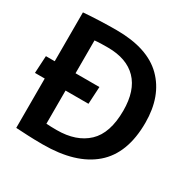

<svg xmlns="http://www.w3.org/2000/svg" viewBox="-165 -882 1022 1038"><g transform="rotate(30 346.5 -363.5)"><path d="M235 4Q183 4 142.5 2Q102 0 66 -2V-310H5L11 -418H66V-723Q115 -727 169 -729Q223 -731 272 -731Q466 -731 561.5 -636Q657 -541 657 -375Q657 -183 548.5 -89.5Q440 4 235 4ZM261 -101Q383 -101 452 -166Q521 -231 521 -372Q521 -497 458.5 -561.5Q396 -626 278 -626Q257 -626 236 -625.5Q215 -625 196 -623V-418H345L339 -310H196V-103Q211 -102 226.5 -101.5Q242 -101 261 -101Z"/></g></svg>

Font: Murecho Medium
Style: Regular
Weight: 500
Designer: Neil Summerour
Foundry: Positype
Version: Version 1.010; ttfautohint (v1.8.3)